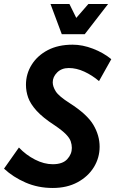

<svg xmlns="http://www.w3.org/2000/svg" viewBox="-31 -923 574 954"><path d="M-11 -85 63 -190Q98 -153 143 -130Q188 -107 231 -107Q280 -107 303 -132Q326 -157 326 -188Q326 -204 320.5 -220.5Q315 -237 296.5 -256Q278 -275 241 -300Q181 -339 150.5 -373Q120 -407 109 -438Q98 -469 98 -502Q98 -556 126.5 -601.5Q155 -647 206.5 -674Q258 -701 330 -701Q379 -701 431 -681Q483 -661 522 -629L461 -520Q427 -549 388 -567Q349 -585 311 -585Q275 -585 253 -563Q231 -541 231 -514Q231 -493 246 -469Q261 -445 316 -410Q402 -355 433 -302.5Q464 -250 464 -194Q464 -139 435.5 -92.5Q407 -46 354.5 -17.5Q302 11 231 11Q158 11 96 -16Q34 -43 -11 -85ZM220 -903H314L348 -834L408 -903H506L390 -753H276Z"/></svg>

Font: Radio Canada Condensed SemiBold
Style: Italic
Weight: 600
Width: 3
Italic angle: -12°
Designer: Charles Daoud, Etienne Aubert Bonn, Alexandre Saumier Demers, Jacques Le Bailly
Foundry: Radio-Canada
Version: Version 2.104; ttfautohint (v1.8.4.7-5d5b);gftools[0.9.28.de